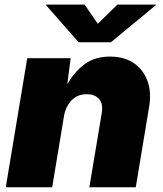

<svg xmlns="http://www.w3.org/2000/svg" viewBox="-20 -792 689 812"><path d="M250.5 -300.3 200.7 0H4.4L95.2 -545.9H278.8L264.6 -435.1Q293.9 -487.8 337.4 -520.3Q380.9 -552.7 445.3 -552.7Q505.9 -552.7 546.4 -524.7Q586.9 -496.6 604 -448.7Q621.1 -400.9 610.8 -341.3L554.2 0H357.9L410.2 -313Q417 -353.5 398.7 -373.5Q380.4 -393.6 347.2 -393.6Q307.1 -393.6 282.2 -367.2Q257.3 -340.8 250.5 -300.3ZM337.9 -772.5 393.6 -691.4 476.6 -772.5H638.7L638.2 -769.5L449.2 -613.3H312.5L175.3 -769.5L175.8 -772.5Z"/></svg>

Font: Inter Black
Style: Italic
Weight: 900
Italic angle: -9.39999°
Designer: Rasmus Andersson
Foundry: rsms
Version: Version 4.000;git-a52131595